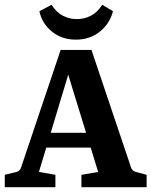

<svg xmlns="http://www.w3.org/2000/svg" viewBox="-26 -784 634 804"><path d="M150 -228H378L399 -166H133ZM523 -82Q527 -69 543 -64L588 -52V0H315V-52L385 -64L244 -522H275L137 -64L206 -52V0H-6V-52L43 -64Q58 -68 62 -82L228 -575H357ZM292 -618Q232 -618 190.5 -652.5Q149 -687 139 -737L190 -764Q210 -732 237.5 -718Q265 -704 296 -704Q327 -704 354.5 -718Q382 -732 402 -764L447 -737Q434 -685 392 -651.5Q350 -618 292 -618Z"/></svg>

Font: Rasa
Style: Bold
Weight: 700
Designer: Anna Giedrys (Yrsa+Rasa design), David Brezina (Yrsa art-direction, Rasa art-direction, design)
Foundry: Rosetta Type Foundry
Version: Version 2.004